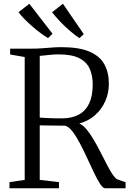

<svg xmlns="http://www.w3.org/2000/svg" viewBox="-20 -1002 691 1022"><path d="M30.5 0V-32.5L111.5 -44.5V-698.5L34 -712V-743H147Q176.5 -743 204 -745Q231.5 -747 257 -749Q282.5 -751 306 -751Q401.5 -751 456.8 -727Q512 -703 535.8 -659.2Q559.5 -615.5 559.5 -556Q559.5 -507 540.5 -463.8Q521.5 -420.5 486.2 -389.2Q451 -358 402 -344.5Q421.5 -336.5 441 -313Q460.5 -289.5 479.5 -257Q498.5 -224.5 516.2 -189.8Q534 -155 550 -124Q566 -93 580.2 -72.2Q594.5 -51.5 605.5 -47L648.5 -31.5V0H539Q528 0 513 -22.8Q498 -45.5 480.8 -81.8Q463.5 -118 444.5 -159.2Q425.5 -200.5 405.8 -238.2Q386 -276 365.8 -302.2Q345.5 -328.5 326 -333Q314.5 -333 294.8 -333.2Q275 -333.5 254 -333.8Q233 -334 215.8 -334.2Q198.5 -334.5 191.5 -335V-44.5L294 -32.5V0ZM309.5 -372Q363 -372 399.2 -391.8Q435.5 -411.5 454.5 -451.2Q473.5 -491 473.5 -551Q473.5 -601 457 -637Q440.5 -673 401 -692.8Q361.5 -712.5 293 -712.5Q271.5 -712.5 253 -710.8Q234.5 -709 219.2 -707.2Q204 -705.5 191.5 -704.5V-376Q208.5 -374.5 231.8 -373.5Q255 -372.5 276.2 -372.2Q297.5 -372 309.5 -372ZM235 -799.5Q217.5 -810 196 -826Q174.5 -842 152.5 -861Q130.5 -880 111 -899.8Q91.5 -919.5 78.5 -937L136 -982L259.5 -822.5L236 -799.5ZM402 -799.5Q380 -814 353 -837Q326 -860 300.5 -886.8Q275 -913.5 257.5 -937L315 -982L426 -820L403 -799.5Z"/></svg>

Font: Merriweather 72pt Light
Style: Regular
Weight: 300
Version: Version 2.100